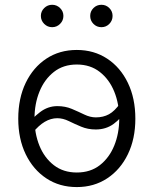

<svg xmlns="http://www.w3.org/2000/svg" viewBox="-20 -759 633 791"><path d="M296.4 11.7Q225.1 11.7 170.9 -24.2Q116.7 -60.1 85.9 -123.5Q55.2 -187 55.2 -270Q55.2 -354 85.9 -417.7Q116.7 -481.4 170.9 -517.3Q225.1 -553.2 296.4 -553.2Q367.2 -553.2 421.6 -517.3Q476.1 -481.4 506.8 -417.7Q537.6 -354 537.6 -270Q537.6 -187 506.8 -123.5Q476.1 -60.1 421.6 -24.2Q367.2 11.7 296.4 11.7ZM296.4 -48.3Q352.5 -48.3 391.4 -78.6Q430.2 -108.9 450.7 -159.2Q471.2 -209.5 471.2 -270Q471.2 -331.1 450.7 -381.6Q430.2 -432.1 391.1 -462.6Q352.1 -493.2 296.4 -493.2Q240.7 -493.2 201.9 -462.6Q163.1 -432.1 142.6 -381.6Q122.1 -331.1 122.1 -270Q122.1 -209.5 142.3 -159.2Q162.6 -108.9 201.7 -78.6Q240.7 -48.3 296.4 -48.3ZM115.2 -212.4 85.4 -237.3Q112.8 -272.5 145 -297.1Q177.2 -321.8 216.3 -321.8Q249 -321.8 276.1 -310.3Q303.2 -298.8 327.4 -287.1Q351.6 -275.4 375 -275.4Q405.3 -275.4 429 -288.3Q452.6 -301.3 475.1 -333.5L506.3 -311.5Q479 -271 447.8 -248.3Q416.5 -225.6 374.5 -225.6Q341.8 -225.6 314.5 -237.1Q287.1 -248.5 263.2 -260.3Q239.3 -272 215.8 -272Q163.1 -272 115.2 -212.4ZM194.8 -647Q175.8 -647 162.1 -660.6Q148.4 -674.3 148.4 -693.4Q148.4 -712.4 162.1 -725.8Q175.8 -739.3 194.8 -739.3Q213.9 -739.3 227.5 -725.8Q241.2 -712.4 241.2 -693.4Q241.2 -674.3 227.5 -660.6Q213.9 -647 194.8 -647ZM397.9 -647Q378.4 -647 365 -660.6Q351.6 -674.3 351.6 -693.4Q351.6 -712.4 365 -725.8Q378.4 -739.3 397.9 -739.3Q417 -739.3 430.4 -725.8Q443.8 -712.4 443.8 -693.4Q443.8 -674.3 430.4 -660.6Q417 -647 397.9 -647Z"/></svg>

Font: Inter Light
Style: Regular
Weight: 300
Designer: Rasmus Andersson
Foundry: rsms
Version: Version 4.000;git-a52131595